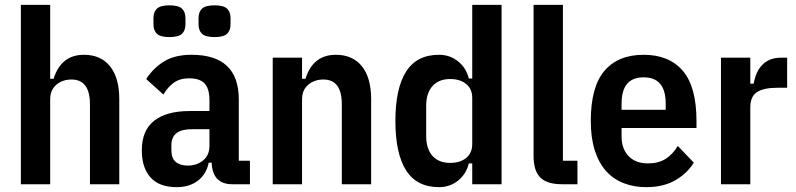

<svg xmlns="http://www.w3.org/2000/svg" viewBox="-20 -760 3285 792"><path d="M66 -740H187V-435H201Q232 -534 326 -534Q396 -534 434 -486.5Q472 -439 472 -351V0H351V-330Q351 -432 275 -432Q238 -432 212.5 -410.5Q187 -389 187 -350V0H66Z M938 0Q857 0 853 -89H841Q831 -41 796 -14.5Q761 12 709 12Q637 12 601 -28Q565 -68 565 -140Q565 -222 616 -262Q667 -302 763 -302H844V-347Q844 -393 824.5 -415Q805 -437 760 -437Q723 -437 698 -419.5Q673 -402 654 -370L583 -434Q612 -479 656.5 -506.5Q701 -534 770 -534Q965 -534 965 -350V-97H1011V0ZM755 -77Q792 -77 818 -98.5Q844 -120 844 -158V-227H771Q687 -227 687 -162V-140Q687 -107 705 -92Q723 -77 755 -77ZM679 -607Q642 -607 627.5 -620.5Q613 -634 613 -660V-685Q613 -711 627.5 -724.5Q642 -738 679 -738Q716 -738 730.5 -724.5Q745 -711 745 -685V-660Q745 -634 730.5 -620.5Q716 -607 679 -607ZM865 -607Q828 -607 813.5 -620.5Q799 -634 799 -660V-685Q799 -711 813.5 -724.5Q828 -738 865 -738Q902 -738 916.5 -724.5Q931 -711 931 -685V-660Q931 -634 916.5 -620.5Q902 -607 865 -607Z M1105 0V-522H1226V-435H1240Q1271 -534 1365 -534Q1435 -534 1473 -486.5Q1511 -439 1511 -351V0H1390V-330Q1390 -432 1314 -432Q1277 -432 1251.5 -410.5Q1226 -389 1226 -350V0Z M1928 -86H1914Q1903 -42 1869.5 -15Q1836 12 1791 12Q1699 12 1655 -57.5Q1611 -127 1611 -261Q1611 -395 1655 -464.5Q1699 -534 1791 -534Q1836 -534 1869.5 -507Q1903 -480 1914 -436H1928V-740H2049V0H1928ZM1837 -88Q1878 -88 1903 -108.5Q1928 -129 1928 -166V-356Q1928 -393 1903 -413.5Q1878 -434 1837 -434Q1790 -434 1764 -405Q1738 -376 1738 -323V-199Q1738 -146 1764 -117Q1790 -88 1837 -88Z M2299 0Q2236 0 2208.5 -28Q2181 -56 2181 -116V-740H2302V-97H2362V0Z M2646 12Q2595 12 2552.5 -4.5Q2510 -21 2480 -54.5Q2450 -88 2433.5 -139.5Q2417 -191 2417 -261Q2417 -402 2473.5 -468Q2530 -534 2635 -534Q2740 -534 2796.5 -468Q2853 -402 2853 -261V-232H2544V-198Q2544 -146 2573 -116Q2602 -86 2653 -86Q2696 -86 2725.5 -104.5Q2755 -123 2776 -158L2842 -89Q2813 -43 2764 -15.5Q2715 12 2646 12ZM2635 -441Q2544 -441 2544 -333V-307H2726V-333Q2726 -441 2635 -441Z M2954 0V-522H3075V-415H3089Q3098 -467 3126.5 -494.5Q3155 -522 3201 -522H3227V-398H3187Q3130 -398 3102.5 -380Q3075 -362 3075 -317V0Z"/></svg>

Font: IBM Plex Sans Cond SmBld
Style: Regular
Weight: 600
Width: 3
Designer: Mike Abbink, Paul van der Laan, Pieter van Rosmalen
Foundry: Bold Monday
Version: Version 1.3